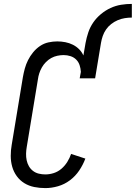

<svg xmlns="http://www.w3.org/2000/svg" viewBox="-20 -955 695 983"><path d="M212 8Q183 8 155.5 2.5Q128 -3 105 -17Q82 -31 66 -53Q50 -75 42.5 -101.5Q35 -128 35 -157Q35 -186 40 -214L97 -559Q101 -582 107 -604Q113 -626 123.5 -647Q134 -668 149.5 -687Q165 -706 185 -719.5Q205 -733 228 -738Q251 -743 273 -743Q294 -743 314.5 -739Q335 -735 353 -726Q371 -717 385 -703Q399 -689 407 -671L418 -735Q423 -762 432 -789Q441 -816 457.5 -840Q474 -864 497 -883Q520 -902 546 -914Q572 -926 599.5 -930.5Q627 -935 655 -935V-865Q637 -865 618.5 -862Q600 -859 582.5 -851.5Q565 -844 549.5 -832Q534 -820 523 -804Q512 -788 506 -770.5Q500 -753 497 -735L467 -554H388L394 -587Q393 -605 387.5 -621.5Q382 -638 370 -650Q358 -662 341 -667.5Q324 -673 306 -673Q290 -673 273.5 -669.5Q257 -666 242.5 -658Q228 -650 215.5 -637.5Q203 -625 194.5 -610Q186 -595 181 -579.5Q176 -564 174 -548L117 -203Q114 -186 113.5 -168.5Q113 -151 116.5 -134.5Q120 -118 128 -104Q136 -90 149 -80Q162 -70 178.5 -66Q195 -62 212 -62Q234 -62 255.5 -69Q277 -76 294.5 -91Q312 -106 324.5 -126Q337 -146 344 -167L417 -143Q405 -111 385.5 -82Q366 -53 338 -32Q310 -11 277 -1.5Q244 8 212 8Z"/></svg>

Font: Iosevka Slab
Style: Italic
Weight: 400
Italic angle: -9°
Monospace: yes
Designer: Belleve Invis
Foundry: Belleve Invis
Version: Version 11.1.0; ttfautohint (v1.8.3)